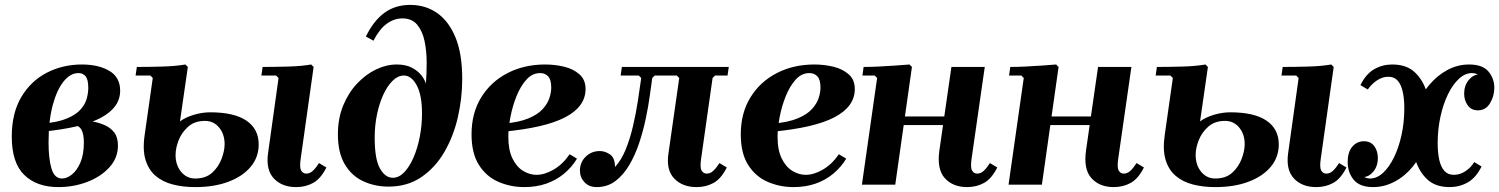

<svg xmlns="http://www.w3.org/2000/svg" viewBox="-20 -753 6114 783"><path d="M218 10Q130 10 79 -39.5Q28 -89 28 -196Q28 -292 67 -357.5Q106 -423 171 -456.5Q236 -490 314 -490Q382 -490 426 -464Q470 -438 470 -383Q470 -349 450.5 -321.5Q431 -294 392 -273Q353 -252 293.5 -238Q234 -224 154 -216V-249Q216 -254 253.5 -270Q291 -286 309.5 -307.5Q328 -329 334 -352Q340 -375 340 -394Q340 -428 329.5 -441.5Q319 -455 300 -455Q267 -455 239.5 -421Q212 -387 195 -324Q178 -261 178 -172Q178 -106 190 -65.5Q202 -25 233 -25Q253 -25 273.5 -41.5Q294 -58 308 -90.5Q322 -123 322 -172Q322 -206 312.5 -223.5Q303 -241 273 -249L323 -264Q340 -261 363 -256.5Q386 -252 408.5 -242Q431 -232 446 -212.5Q461 -193 461 -159Q461 -109 426 -70.5Q391 -32 335.5 -11Q280 10 218 10Z M776 10Q727 10 685.5 -0.5Q644 -11 615 -35.5Q586 -60 573.5 -101Q561 -142 570 -203L603 -435L593 -445H533L538 -480Q585 -480 640.5 -481.5Q696 -483 736 -490L746 -480L714 -258Q737 -275 771 -285Q805 -295 837 -295Q935 -295 985 -261Q1035 -227 1035 -164Q1035 -112 1002.5 -73Q970 -34 912 -12Q854 10 776 10ZM776 -25Q819 -25 845 -48.5Q871 -72 883.5 -105Q896 -138 896 -165Q896 -206 873.5 -233Q851 -260 816 -260Q774 -260 747.5 -236.5Q721 -213 708.5 -181Q696 -149 696 -121Q696 -80 718.5 -52.5Q741 -25 776 -25ZM1281 -88 1311 -70Q1288 -24 1257 -7Q1226 10 1188 10Q1130 10 1097 -25Q1064 -60 1073 -127L1116 -435L1106 -445H1046L1051 -480Q1098 -480 1153.5 -481.5Q1209 -483 1249 -490L1259 -480L1206 -104Q1201 -69 1208.5 -57Q1216 -45 1229 -45Q1244 -45 1256.5 -57Q1269 -69 1281 -88Z M1560 8Q1505 7 1459 -15Q1413 -37 1385.5 -84Q1358 -131 1358 -205Q1358 -270 1379.5 -322.5Q1401 -375 1436.5 -412.5Q1472 -450 1514 -470Q1556 -490 1598 -490Q1634 -490 1658.5 -477.5Q1683 -465 1697.5 -447Q1712 -429 1717 -412Q1720 -452 1720 -498Q1720 -544 1711.5 -585Q1703 -626 1681.5 -652Q1660 -678 1621 -678Q1587 -678 1557 -656Q1527 -634 1503 -587L1472 -604Q1504 -669 1548 -701Q1592 -733 1653 -733Q1715 -733 1762.5 -700Q1810 -667 1837.5 -600.5Q1865 -534 1865 -431Q1865 -352 1847 -274Q1829 -196 1791.5 -132Q1754 -68 1696.5 -29.5Q1639 9 1560 8ZM1582 -28Q1607 -28 1628.5 -50.5Q1650 -73 1666.5 -111Q1683 -149 1692 -195.5Q1701 -242 1701 -290Q1701 -365 1679.5 -405Q1658 -445 1627 -445Q1603 -445 1581.5 -424Q1560 -403 1543.5 -367.5Q1527 -332 1517.5 -286.5Q1508 -241 1508 -192Q1508 -104 1529.5 -66Q1551 -28 1582 -28Z M2118 10Q2062 10 2012.5 -11.5Q1963 -33 1933 -80.5Q1903 -128 1903 -205Q1903 -292 1942.5 -356Q1982 -420 2050 -455Q2118 -490 2203 -490Q2243 -490 2280.5 -481Q2318 -472 2343 -450Q2368 -428 2368 -390Q2368 -354 2347 -325Q2326 -296 2284.5 -274.5Q2243 -253 2180.5 -238.5Q2118 -224 2034 -216V-249Q2096 -254 2134.5 -270Q2173 -286 2193 -308Q2213 -330 2220.5 -353Q2228 -376 2228 -396Q2228 -428 2215.5 -441.5Q2203 -455 2183 -455Q2151 -455 2127 -428.5Q2103 -402 2086.5 -361Q2070 -320 2061.5 -275.5Q2053 -231 2053 -195Q2053 -141 2070 -106.5Q2087 -72 2113.5 -56Q2140 -40 2168 -40Q2201 -40 2238 -61.5Q2275 -83 2303 -124L2333 -106Q2312 -71 2280 -44.5Q2248 -18 2207.5 -4Q2167 10 2118 10Z M2413 10Q2382 10 2363.5 -10Q2345 -30 2345 -57Q2345 -91 2368.5 -114Q2392 -137 2426 -137Q2448 -137 2468 -123Q2488 -109 2488 -72Q2514 -100 2531.5 -143Q2549 -186 2561 -237Q2573 -288 2581 -339.5Q2589 -391 2595 -435L2585 -445H2511L2516 -480H2952L2947 -445H2896L2886 -435L2839 -104Q2834 -69 2841.5 -57Q2849 -45 2862 -45Q2877 -45 2889.5 -57Q2902 -69 2914 -88L2944 -70Q2921 -24 2890 -7Q2859 10 2821 10Q2763 10 2729.5 -25Q2696 -60 2706 -127L2750 -435L2740 -445H2650L2640 -435Q2636 -407 2630 -363Q2624 -319 2613.5 -269Q2603 -219 2586.5 -169.5Q2570 -120 2546 -79.5Q2522 -39 2489.5 -14.5Q2457 10 2413 10Z M3216 10Q3160 10 3110.5 -11.5Q3061 -33 3031 -80.5Q3001 -128 3001 -205Q3001 -292 3040.5 -356Q3080 -420 3148 -455Q3216 -490 3301 -490Q3341 -490 3378.5 -481Q3416 -472 3441 -450Q3466 -428 3466 -390Q3466 -354 3445 -325Q3424 -296 3382.5 -274.5Q3341 -253 3278.5 -238.5Q3216 -224 3132 -216V-249Q3194 -254 3232.5 -270Q3271 -286 3291 -308Q3311 -330 3318.5 -353Q3326 -376 3326 -396Q3326 -428 3313.5 -441.5Q3301 -455 3281 -455Q3249 -455 3225 -428.5Q3201 -402 3184.5 -361Q3168 -320 3159.5 -275.5Q3151 -231 3151 -195Q3151 -141 3168 -106.5Q3185 -72 3211.5 -56Q3238 -40 3266 -40Q3299 -40 3336 -61.5Q3373 -83 3401 -124L3431 -106Q3410 -71 3378 -44.5Q3346 -18 3305.5 -4Q3265 10 3216 10Z M3495 0 3557 -435 3547 -445H3497L3502 -480Q3528 -480 3561.5 -481.5Q3595 -483 3629 -485.5Q3663 -488 3689 -490L3699 -480L3631 0ZM3628 -243 3633 -278H3905L3900 -243ZM4017 -88 4047 -70Q4024 -24 3993 -7Q3962 10 3924 10Q3866 10 3833 -26.5Q3800 -63 3811 -140L3860 -480H3996L3942 -104Q3937 -69 3944.5 -57Q3952 -45 3965 -45Q3980 -45 3992.5 -57Q4005 -69 4017 -88Z M4093 0 4155 -435 4145 -445H4095L4100 -480Q4126 -480 4159.5 -481.5Q4193 -483 4227 -485.5Q4261 -488 4287 -490L4297 -480L4229 0ZM4226 -243 4231 -278H4503L4498 -243ZM4615 -88 4645 -70Q4622 -24 4591 -7Q4560 10 4522 10Q4464 10 4431 -26.5Q4398 -63 4409 -140L4458 -480H4594L4540 -104Q4535 -69 4542.5 -57Q4550 -45 4563 -45Q4578 -45 4590.5 -57Q4603 -69 4615 -88Z M4936 10Q4887 10 4845.5 -0.5Q4804 -11 4775 -35.5Q4746 -60 4733.5 -101Q4721 -142 4730 -203L4763 -435L4753 -445H4693L4698 -480Q4745 -480 4800.5 -481.5Q4856 -483 4896 -490L4906 -480L4874 -258Q4897 -275 4931 -285Q4965 -295 4997 -295Q5095 -295 5145 -261Q5195 -227 5195 -164Q5195 -112 5162.5 -73Q5130 -34 5072 -12Q5014 10 4936 10ZM4936 -25Q4979 -25 5005 -48.5Q5031 -72 5043.5 -105Q5056 -138 5056 -165Q5056 -206 5033.5 -233Q5011 -260 4976 -260Q4934 -260 4907.5 -236.5Q4881 -213 4868.5 -181Q4856 -149 4856 -121Q4856 -80 4878.5 -52.5Q4901 -25 4936 -25ZM5441 -88 5471 -70Q5448 -24 5417 -7Q5386 10 5348 10Q5290 10 5257 -25Q5224 -60 5233 -127L5276 -435L5266 -445H5206L5211 -480Q5258 -480 5313.5 -481.5Q5369 -483 5409 -490L5419 -480L5366 -104Q5361 -69 5368.5 -57Q5376 -45 5389 -45Q5404 -45 5416.5 -57Q5429 -69 5441 -88Z M5892 10Q5834 10 5800.5 -21.5Q5767 -53 5752.5 -101Q5738 -149 5738 -198Q5738 -261 5757 -314.5Q5776 -368 5809 -407Q5842 -446 5883.5 -468Q5925 -490 5971 -490Q6026 -490 6050 -461.5Q6074 -433 6074 -395Q6074 -361 6056.5 -332Q6039 -303 6007 -303Q5980 -303 5965.5 -323.5Q5951 -344 5951 -371Q5951 -404 5969.5 -426.5Q5988 -449 6011 -449Q6024 -449 6039.5 -440Q6055 -431 6055 -405L6030 -397Q6030 -429 6016 -442Q6002 -455 5983 -455Q5955 -455 5930 -432Q5905 -409 5885.5 -369.5Q5866 -330 5854.5 -278Q5843 -226 5843 -169Q5843 -130 5849.5 -101Q5856 -72 5870.5 -56Q5885 -40 5909 -40Q5934 -40 5956.5 -55Q5979 -70 5992 -92L6022 -74Q5999 -28 5965.5 -9Q5932 10 5892 10ZM5580 10Q5525 10 5500.5 -20Q5476 -50 5476 -92Q5476 -133 5495 -155Q5514 -177 5542 -177Q5570 -177 5584.5 -157Q5599 -137 5599 -109Q5599 -75 5580.5 -53Q5562 -31 5539 -31Q5526 -31 5510.5 -40.5Q5495 -50 5495 -75L5520 -83Q5520 -52 5534 -38.5Q5548 -25 5567 -25Q5595 -25 5620 -48Q5645 -71 5664.5 -110.5Q5684 -150 5695.5 -202Q5707 -254 5707 -311Q5707 -350 5700.5 -379Q5694 -408 5680 -424Q5666 -440 5642 -440Q5617 -440 5594.5 -424.5Q5572 -409 5558 -388L5528 -406Q5551 -452 5584.5 -471Q5618 -490 5658 -490Q5716 -490 5749.5 -458.5Q5783 -427 5797.5 -379.5Q5812 -332 5812 -283Q5812 -220 5793 -166.5Q5774 -113 5741.5 -73.5Q5709 -34 5667 -12Q5625 10 5580 10Z"/></svg>

Font: Brygada 1918
Style: Italic
Weight: 400
Italic angle: -8°
Designer: Mateusz Machalski | Borys Kosmynka | Przemek Hoffer
Foundry: NIEPODLEGLA 2018
Version: Version 3.006